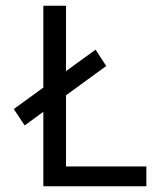

<svg xmlns="http://www.w3.org/2000/svg" viewBox="-20 -649 538 669"><path d="M28 -269 313 -476 350 -419 66 -212ZM131 0V-629H210V-69H490V0Z"/></svg>

Font: Karmilla
Style: Regular
Weight: 400
Designer: Jonathan Pinhorn
Version: Version 1.000